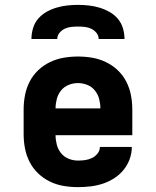

<svg xmlns="http://www.w3.org/2000/svg" viewBox="-20 -760 640 788"><path d="M300 8Q270 8 240.5 3Q211 -2 184.5 -15Q158 -28 136.5 -48.5Q115 -69 101.5 -95.5Q88 -122 82.5 -151Q77 -180 77 -210V-310Q77 -340 82.5 -369Q88 -398 101.5 -424.5Q115 -451 136.5 -471.5Q158 -492 185 -505Q212 -518 241 -523Q270 -528 300 -528Q330 -528 359 -523Q388 -518 415 -505Q442 -492 463.5 -471.5Q485 -451 498.5 -424.5Q512 -398 517.5 -369Q523 -340 523 -310V-205H208Q208 -186 213 -166.5Q218 -147 230.5 -131.5Q243 -116 261.5 -108.5Q280 -101 300 -101Q315 -101 329.5 -103Q344 -105 357.5 -111.5Q371 -118 380.5 -130Q390 -142 390 -157H521Q521 -131 512 -106.5Q503 -82 486.5 -62Q470 -42 448 -28Q426 -14 401.5 -6Q377 2 351.5 5Q326 8 300 8ZM208 -315H392Q392 -334 387 -353.5Q382 -373 369.5 -388.5Q357 -404 338.5 -411.5Q320 -419 300 -419Q280 -419 261.5 -411.5Q243 -404 230.5 -388.5Q218 -373 213 -353.5Q208 -334 208 -315ZM109 -600Q109 -622 115.5 -644Q122 -666 136.5 -683Q151 -700 170.5 -711Q190 -722 211.5 -728.5Q233 -735 255.5 -737.5Q278 -740 300 -740Q322 -740 344.5 -737.5Q367 -735 388.5 -728.5Q410 -722 429.5 -711Q449 -700 463.5 -683Q478 -666 484.5 -644Q491 -622 491 -600H385Q385 -614 376 -625Q367 -636 354.5 -642Q342 -648 328 -649.5Q314 -651 300 -651Q286 -651 272 -649.5Q258 -648 245.5 -642Q233 -636 224 -625Q215 -614 215 -600Z"/></svg>

Font: Iosevka HT Extrabold Extended
Style: Regular
Weight: 800
Width: 7
Monospace: yes
Designer: Belleve Invis
Foundry: Belleve Invis
Version: Version 32.3.0; ttfautohint (v1.8.4)